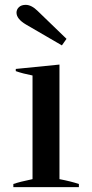

<svg xmlns="http://www.w3.org/2000/svg" viewBox="-20 -771 380 791"><path d="M87 -670Q48 -693 48 -719Q48 -732 58 -741.5Q68 -751 86 -751Q110 -751 136 -725L254 -611L235 -584ZM35 -13Q61 -22 114 -33V-460Q73 -468 45 -478V-487L225 -505V-33Q272 -24 305 -13V0H35Z"/></svg>

Font: Trirong Medium
Style: Regular
Weight: 500
Designer: Katatrad Team
Foundry: CadsonDemak
Version: Version 1.001